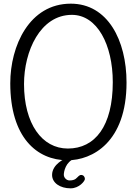

<svg xmlns="http://www.w3.org/2000/svg" viewBox="-20 -858 747 1047"><path d="M111 -400C111 -578 199 -777 372 -777C510 -777 595 -614 595 -410C595 -170 498 -48 350 -48C209 -48 111 -183 111 -400ZM36 -404C36 -110 180 16 348 16C483 16 670 -82 670 -408C670 -639 567 -838 366 -838C140 -838 36 -608 36 -404ZM337 6C337 6 264 36 264 96C264 139 307 169 365 169C412 169 443 129 443 118C443 107 436 96 422 96C418 96 415 97 409 102C398 111 393 126 359 126C343 126 328 111 328 95C328 78 338 24 387 7Z"/></svg>

Font: Life Savers
Style: Bold
Weight: 700
Designer: Pablo Impallari, Rodrigo Fuenzalida, Brenda Gallo
Foundry: Pablo Impallari, Rodrigo Fuenzalida, Brenda Gallo
Version: Version 3.000